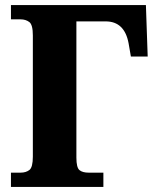

<svg xmlns="http://www.w3.org/2000/svg" viewBox="-20 -734 605 754"><path d="M23 0H386V-56H328Q304 -56 292 -66Q280 -76 280 -115V-650H395Q469 -650 485 -564L494 -512H560L553 -714H23V-658H61Q81 -658 95 -647.5Q109 -637 109 -595V-119Q109 -77 95.5 -66.5Q82 -56 61 -56H23Z"/></svg>

Font: Noto Serif SemiCondensed Extra
Style: Regular
Weight: 800
Width: 4
Designer: Monotype Design Team
Foundry: Monotype Imaging Inc.
Version: Version 1.002